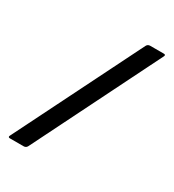

<svg xmlns="http://www.w3.org/2000/svg" viewBox="-172 -805 818 903"><g transform="rotate(30 236.5 -353.5)"><path d="M450.2 -707Q458.5 -707 458.5 -701.7Q458.5 -699.2 456.5 -695.3L116.2 -11.7Q110.4 0 96.7 0H23.4Q14.6 0 14.6 -5.4Q14.6 -7.8 16.6 -11.7L357.4 -695.3Q363.3 -707 376.5 -707Z"/></g></svg>

Font: UnifrakturMaguntia21
Style: Book
Weight: 400
Designer: j. 'mach' wust, Gerrit Ansmann, Georg Duffner, based on a font by Peter Wiegel, original typeface by Carl Albert Fahrenw
Version: Version 2017-03-19